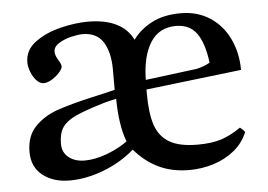

<svg xmlns="http://www.w3.org/2000/svg" viewBox="-40 -504 788 565"><g transform="rotate(-5 353.5 -221.0)"><path d="M392.6 -225.6Q392.6 -167 404.3 -132.1Q416 -97.2 445.6 -79.8Q475.1 -62.5 528.8 -62.5Q570.8 -62.5 599.1 -71.8Q627.4 -81.1 656.7 -101.6Q666 -94.7 670.9 -87.4Q658.2 -55.7 631.1 -33.7Q604 -11.7 569.3 -1Q534.7 9.8 498.5 9.8Q446.8 9.8 407.2 -9.3Q367.7 -28.3 336.9 -64.5Q296.4 -29.3 244.6 -9.8Q192.9 9.8 145 9.8Q96.2 9.8 64.9 -14.9Q33.7 -39.6 33.7 -84Q33.7 -130.9 60.3 -158.4Q86.9 -186 125.7 -199.7Q164.6 -213.4 232.9 -229Q275.4 -238.3 299.3 -244.6V-303.7Q299.3 -355 280.3 -385.5Q261.2 -416 218.8 -416Q206.1 -416 185.5 -411.1Q165 -406.2 148.9 -396.2Q132.8 -386.2 132.8 -371.1Q132.8 -360.4 142.6 -344.7Q149.9 -333 149.9 -326.7Q149.9 -320.3 140.6 -309.6Q131.3 -298.8 117.9 -290.5Q104.5 -282.2 93.3 -282.2Q82 -282.2 72 -293Q62 -303.7 56.2 -319.1Q50.3 -334.5 50.3 -347.2Q50.3 -384.3 82.8 -407.5Q115.2 -430.7 158.7 -440.9Q202.1 -451.2 237.3 -451.2Q338.4 -451.2 370.6 -386.2Q391.6 -415.5 426.8 -433.8Q461.9 -452.1 512.2 -452.1Q561.5 -452.1 598.4 -428Q635.3 -403.8 655 -362.3Q674.8 -320.8 674.8 -270.5L392.6 -237.3ZM584.5 -299.8Q577.1 -358.4 556.2 -387.2Q535.2 -416 495.1 -416Q444.8 -416 419.4 -375.5Q394 -335 393.1 -265.6L543.9 -284.7Q565.9 -289.1 584.5 -299.8ZM263.2 -208.5Q206.5 -191.4 179.2 -178.7Q151.9 -166 139.9 -148.2Q127.9 -130.4 127.9 -100.1Q127.9 -74.2 146.5 -59.6Q165 -44.9 193.4 -44.9Q224.6 -44.9 260.3 -58.3Q295.9 -71.8 320.8 -90.3Q302.2 -138.2 301.3 -217.8Q275.4 -212.4 263.2 -208.5Z"/></g></svg>

Font: Radley
Style: Regular
Weight: 400
Designer: Vernon Adams
Foundry: Vernon Adams
Version: Version 1.003; ttfautohint (v1.6)